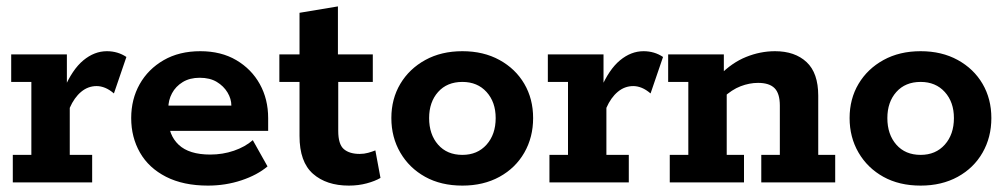

<svg xmlns="http://www.w3.org/2000/svg" viewBox="-20 -570 3149 600"><path d="M20 0V-86H78V-314H15V-400H189V-280L180 -292Q206 -353 240.5 -381.5Q275 -410 314 -410Q348 -410 375 -392L336 -278Q322 -290 308.5 -295.5Q295 -301 282 -301Q255 -301 233.5 -283Q212 -265 198 -233V-86H268V0Z M630 10Q553 10 499 -17.5Q445 -45 417.5 -93Q390 -141 390 -201Q390 -260 416.5 -307Q443 -354 491.5 -382Q540 -410 606 -410Q671 -410 718.5 -382Q766 -354 792 -307Q818 -260 818 -201V-161H455V-240H703Q703 -261 691 -281Q679 -301 657.5 -314Q636 -327 604 -327Q573 -327 551 -313.5Q529 -300 517.5 -278.5Q506 -257 506 -232V-201Q506 -148 538.5 -117.5Q571 -87 637 -87Q676 -87 711 -99Q746 -111 770 -132L816 -50Q784 -23 734.5 -6.5Q685 10 630 10Z M1070 10Q1000 10 958 -27Q916 -64 916 -145V-314H853V-400H916V-530L1036 -550V-400H1145V-314H1037V-161Q1037 -119 1054.5 -104Q1072 -89 1104 -89Q1118 -89 1130.5 -92.5Q1143 -96 1153 -100L1169 -14Q1152 -4 1126 3Q1100 10 1070 10Z M1425 10Q1358 10 1308.5 -17.5Q1259 -45 1231 -93Q1203 -141 1203 -201Q1203 -261 1231 -308Q1259 -355 1309 -382.5Q1359 -410 1425 -410Q1491 -410 1541 -382.5Q1591 -355 1618.5 -308Q1646 -261 1646 -201Q1646 -141 1618.5 -93Q1591 -45 1541 -17.5Q1491 10 1425 10ZM1425 -86Q1472 -86 1500.5 -118Q1529 -150 1529 -201Q1529 -251 1500.5 -282.5Q1472 -314 1425 -314Q1377 -314 1349 -282.5Q1321 -251 1321 -201Q1321 -150 1349 -118Q1377 -86 1425 -86Z M1697 0V-86H1755V-314H1692V-400H1866V-280L1857 -292Q1883 -353 1917.5 -381.5Q1952 -410 1991 -410Q2025 -410 2052 -392L2013 -278Q1999 -290 1985.5 -295.5Q1972 -301 1959 -301Q1932 -301 1910.5 -283Q1889 -265 1875 -233V-86H1945V0Z M2073 0V-86H2131V-314H2068V-400H2242V-337L2229 -335Q2267 -374 2311.5 -392Q2356 -410 2402 -410Q2464 -410 2500.5 -376Q2537 -342 2537 -271V-86H2590V0H2359V-86H2417V-240Q2417 -278 2400.5 -294.5Q2384 -311 2349 -311Q2322 -311 2294.5 -300.5Q2267 -290 2240 -265L2251 -298V-86H2305V0Z M2857 10Q2790 10 2740.5 -17.5Q2691 -45 2663 -93Q2635 -141 2635 -201Q2635 -261 2663 -308Q2691 -355 2741 -382.5Q2791 -410 2857 -410Q2923 -410 2973 -382.5Q3023 -355 3050.5 -308Q3078 -261 3078 -201Q3078 -141 3050.5 -93Q3023 -45 2973 -17.5Q2923 10 2857 10ZM2857 -86Q2904 -86 2932.5 -118Q2961 -150 2961 -201Q2961 -251 2932.5 -282.5Q2904 -314 2857 -314Q2809 -314 2781 -282.5Q2753 -251 2753 -201Q2753 -150 2781 -118Q2809 -86 2857 -86Z"/></svg>

Font: Rokkitt SemiBold
Style: Bold
Weight: 700
Version: Version 3.103